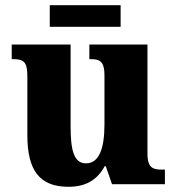

<svg xmlns="http://www.w3.org/2000/svg" viewBox="-20 -707 678 737"><path d="M171 -604H443V-687H171ZM243 10C309 10 353 -16 382 -69H386L410 0H613V-56H603C569 -56 546 -60 546 -118V-536H323V-480H326C360 -480 381 -475 381 -418V-230C381 -138 361 -80 310 -80C263 -80 251 -132 251 -222V-536H25V-480H29C76 -480 85 -466 85 -409V-188C85 -54 131 10 243 10Z"/></svg>

Font: Noto Serif Georgian SemiCondensed ExtraBold
Style: Regular
Weight: 800
Width: 4
Designer: Monotype Design Team, Akaki Razmadze
Foundry: Google LLC
Version: Version 2.003